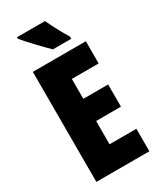

<svg xmlns="http://www.w3.org/2000/svg" viewBox="-229 -1003 902 1079"><g transform="rotate(-30 221.5 -463.5)"><path d="M261 -927H79V-917C105 -885 188 -797 220 -767H339V-781C321 -809 278 -888 261 -927ZM403 0V-146H229V-297H390V-441H229V-570H403V-714H59V0Z"/></g></svg>

Font: Noto Sans Telugu ExtraCondensed Black
Style: Regular
Weight: 900
Width: 2
Designer: Jelle Bosma - Monotype Design Team
Foundry: Monotype Imaging Inc.
Version: Version 2.005